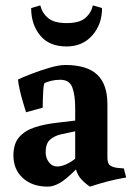

<svg xmlns="http://www.w3.org/2000/svg" viewBox="-20 -679 499 715"><path d="M193 -59Q208 -59 226 -67Q244 -75 260 -88V-190L208 -179Q182 -173 166 -158.5Q150 -144 150 -112Q150 -91 162 -75Q174 -59 193 -59ZM380 -291V-92Q380 -70 390 -63Q400 -56 416 -54Q424 -53 432.5 -52.5Q441 -52 441 -52L450 -18Q413 -12 381 -3.5Q349 5 315 16Q298 5 283.5 -10.5Q269 -26 263 -48Q225 -10 201.5 3Q178 16 158 16Q100 16 65 -16Q30 -48 30 -100Q30 -144 51.5 -168.5Q73 -193 110 -205Q147 -217 193 -222L260 -230V-277Q260 -324 249.5 -353Q239 -382 204 -382Q187 -382 170.5 -378Q154 -374 145 -369Q142 -359 141 -341.5Q140 -324 139.5 -306.5Q139 -289 139 -278L77 -261Q73 -274 66 -297Q59 -320 53.5 -344.5Q48 -369 47 -383Q66 -392 98.5 -404.5Q131 -417 165.5 -427Q200 -437 223 -437Q304 -437 342 -401Q380 -365 380 -291ZM360 -649 326 -659Q319 -630 297 -611.5Q275 -593 228 -593Q182 -593 159.5 -611.5Q137 -630 130 -659L96 -649Q96 -588 129.5 -547Q163 -506 228 -506Q287 -506 323.5 -547Q360 -588 360 -649Z"/></svg>

Font: Buenard
Style: Regular
Weight: 400
Version: Version 2.000